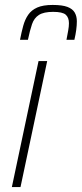

<svg xmlns="http://www.w3.org/2000/svg" viewBox="-20 -757 331 777"><path d="M28 0 136 -510H171L63 0ZM61 -596Q67 -627 74 -652.5Q81 -678 94 -697Q107 -716 130.5 -726.5Q154 -737 193 -737Q232 -737 253 -729Q274 -721 282.5 -706Q291 -691 291 -671Q291 -655 288.5 -636Q286 -617 281 -596H249Q253 -617 256 -633.5Q259 -650 259 -663Q259 -686 246 -697.5Q233 -709 195 -709Q157 -709 137.5 -696.5Q118 -684 109.5 -659Q101 -634 93 -596Z"/></svg>

Font: Saira SemiCondensed Thin
Style: Italic
Weight: 250
Width: 4
Italic angle: -12°
Designer: Hector Gatti with collaboration of the Omnibus-Type team
Foundry: Omnibus-Type
Version: Version 1.101